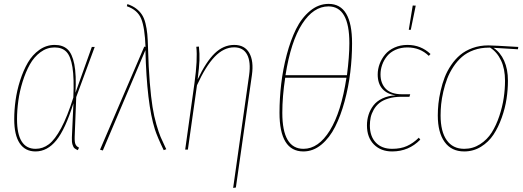

<svg xmlns="http://www.w3.org/2000/svg" viewBox="-20 -755 2640 969"><path d="M255.9 -528.3Q296.4 -528.3 320.3 -506.6Q344.2 -484.9 355 -431.2Q365.7 -377.4 360.8 -286.6L443.4 -518.1H458L364.7 -265.1L356.9 -64.9Q356 -37.6 361.1 -26.6Q366.2 -15.6 378.9 -9.8L372.6 2.9Q361.8 -2 356 -6.8Q350.1 -11.7 345.9 -25.4Q341.8 -39.1 342.8 -61.5L350.6 -233.9Q309.6 -102.5 264.2 -46.6Q218.8 9.3 159.2 9.3Q106.9 9.3 79.3 -32Q51.8 -73.2 51.8 -153.3Q51.8 -199.7 58.6 -249Q65.4 -298.3 81.5 -348.9Q97.7 -399.4 120.6 -439Q143.6 -478.5 178.7 -503.4Q213.9 -528.3 255.9 -528.3ZM65.9 -153.3Q65.9 -3.9 159.7 -3.9Q196.3 -3.9 226.8 -27.1Q257.3 -50.3 288.6 -108.4Q319.8 -166.5 350.1 -262.7Q354.5 -359.9 345.7 -415.3Q336.9 -470.7 315.4 -493.2Q293.9 -515.6 255.4 -515.6Q216.8 -515.6 184.3 -491.7Q151.9 -467.8 130.6 -429.7Q109.4 -391.6 94.2 -343Q79.1 -294.4 72.5 -246.3Q65.9 -198.2 65.9 -153.3Z M623 -734.4Q648.9 -725.6 666.7 -712.2Q684.6 -698.7 696 -681.4Q707.5 -664.1 714.1 -637.7Q720.7 -611.3 723.4 -582.8Q726.1 -554.2 727.1 -512.2Q729.5 -415.5 735.8 -339.1Q742.2 -262.7 749.8 -215.3Q757.3 -168 769.3 -127Q781.2 -85.9 790.5 -64Q799.8 -42 814 -12.7Q817.4 -5.4 819.3 -2L806.2 2.9Q773.9 -64 761.7 -102.1Q720.7 -231.4 713.9 -502L499 4.4L484.9 0.5L708 -519.5L714.4 -518.6Q710.9 -614.7 692.9 -659.7Q674.8 -704.6 620.1 -723.6Z M1156.7 193.4 1237.3 -376Q1246.6 -442.9 1227.1 -479.5Q1207.5 -516.1 1161.6 -516.1Q1109.4 -516.1 1063.7 -468.8Q1018.1 -421.4 974.1 -324.7L928.2 0H914.6L961.4 -335Q978 -455.6 970.7 -519L983.9 -520Q987.8 -483.4 986.6 -450.2Q985.4 -417 977.5 -354Q1020 -443.8 1064 -486.1Q1107.9 -528.3 1162.1 -528.3Q1214.8 -528.3 1238 -487.8Q1261.2 -447.3 1251.5 -377L1170.4 191.4Z M1638.7 -735.4Q1756.8 -735.4 1756.8 -536.6Q1756.8 -463.9 1747.8 -389.6Q1738.8 -315.4 1719.2 -243.4Q1699.7 -171.4 1671.6 -115.5Q1643.6 -59.6 1602.1 -25.1Q1560.5 9.3 1511.2 9.3Q1390.6 9.3 1390.6 -186.5Q1390.6 -257.8 1399.2 -331.3Q1407.7 -404.8 1427 -478.3Q1446.3 -551.8 1474.1 -608.2Q1502 -664.6 1544.7 -700Q1587.4 -735.4 1638.7 -735.4ZM1637.7 -722.7Q1562 -722.7 1504.9 -634.3Q1447.8 -545.9 1420.9 -375.5H1731Q1743.2 -469.7 1743.2 -537.1Q1743.2 -722.7 1637.7 -722.7ZM1728.5 -362.8H1419.4Q1404.8 -268.1 1404.8 -185.5Q1404.8 -3.9 1511.7 -3.9Q1587.4 -3.9 1644.8 -96.7Q1702.1 -189.5 1728.5 -362.8Z M2063 -727.1 2078.1 -726.6 2053.2 -604.5H2043ZM1959 9.3Q1901.9 9.3 1866.9 -26.1Q1832 -61.5 1832 -122.1Q1832 -150.4 1840.1 -175.8Q1848.1 -201.2 1864.7 -222.9Q1881.3 -244.6 1910.2 -258.3Q1939 -272 1977.1 -273.9Q1933.6 -279.8 1909.9 -306.6Q1886.2 -333.5 1886.2 -378.9Q1886.2 -406.2 1896 -432.4Q1905.8 -458.5 1923.8 -480.2Q1941.9 -502 1971.2 -515.1Q2000.5 -528.3 2036.6 -528.3Q2104.5 -528.3 2152.8 -482.4L2144 -473.1Q2100.1 -515.6 2036.1 -515.6Q2002.9 -515.6 1976.3 -503.7Q1949.7 -491.7 1933.6 -471.9Q1917.5 -452.1 1908.9 -428.2Q1900.4 -404.3 1900.4 -379.4Q1900.4 -334 1927.2 -306.6Q1954.1 -279.3 2008.8 -279.3H2050.3L2046.4 -266.6H2005.4Q1968.8 -266.6 1940.2 -257.8Q1911.6 -249 1894.3 -234.9Q1877 -220.7 1866 -201.2Q1855 -181.6 1850.8 -162.4Q1846.7 -143.1 1846.7 -121.6Q1846.7 -66.9 1876.7 -35.4Q1906.7 -3.9 1959 -3.9Q2002.4 -3.9 2033.9 -18.1Q2065.4 -32.2 2093.8 -60.1L2101.1 -50.3Q2043 9.3 1959 9.3Z M2322.8 9.3Q2258.3 9.3 2223.9 -38.6Q2189.5 -86.4 2189.5 -172.4Q2189.5 -201.2 2192.6 -231.4Q2195.8 -261.7 2203.9 -297.1Q2211.9 -332.5 2224.1 -364.3Q2236.3 -396 2256.6 -426Q2276.9 -456.1 2302.7 -477.8Q2328.6 -499.5 2365 -512.7Q2401.4 -525.9 2444.8 -525.9Q2467.8 -525.9 2595.7 -518.1L2593.8 -506.3L2470.7 -513.7Q2504.9 -491.2 2524.2 -448.7Q2543.5 -406.2 2543.5 -347.7Q2543.5 -302.7 2536.4 -255.9Q2529.3 -209 2512.2 -160.9Q2495.1 -112.8 2470.5 -75.4Q2445.8 -38.1 2407.5 -14.4Q2369.1 9.3 2322.8 9.3ZM2322.8 -3.9Q2366.7 -3.9 2402.8 -27.1Q2439 -50.3 2461.7 -86.4Q2484.4 -122.6 2500 -169.4Q2515.6 -216.3 2522.2 -260.7Q2528.8 -305.2 2528.8 -347.7Q2528.8 -407.2 2508.8 -449.7Q2488.8 -492.2 2453.6 -514.6H2446.8Q2405.8 -514.6 2370.8 -502Q2335.9 -489.3 2311.5 -468Q2287.1 -446.8 2267.8 -417.5Q2248.5 -388.2 2236.8 -357.4Q2225.1 -326.7 2217.3 -292.5Q2209.5 -258.3 2206.5 -229.2Q2203.6 -200.2 2203.6 -172.4Q2203.6 -91.3 2234.4 -47.6Q2265.1 -3.9 2322.8 -3.9Z"/></svg>

Font: Fira Sans Compressed Hair
Style: Italic
Weight: 100
Width: 3
Italic angle: -8°
Designer: Carrois Corporate & Edenspiekermann AG
Foundry: Carrois Corporate GbR & Edenspiekermann AG
Version: Version 4.203;PS 004.203;hotconv 1.0.88;makeotf.lib2.5.64775